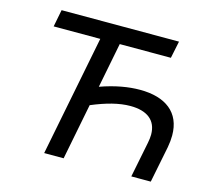

<svg xmlns="http://www.w3.org/2000/svg" viewBox="-101 -821 1043 943"><g transform="rotate(15 420.5 -350.0)"><path d="M574 -422C516 -422 450 -411 374 -384L419 -613H679L697 -700H100L83 -613H320L199 0H298L354 -285C428 -316 491 -333 549 -333C633 -333 683 -297 683 -223C683 -210 681 -195 678 -180L642 0H741L778 -185C782 -207 784 -227 784 -246C784 -363 704 -422 574 -422Z"/></g></svg>

Font: AWKNG-Font Medium
Style: Italic
Weight: 500
Italic angle: -11.3°
Designer: Awakening Church
Foundry: Awakening Church
Version: Version 1.700;PS 001.700;hotconv 1.0.88;makeotf.lib2.5.64775